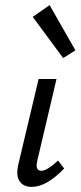

<svg xmlns="http://www.w3.org/2000/svg" viewBox="-20 -725 315 751"><path d="M227 -498 108 -659 174 -705 275 -528ZM104 6Q72 6 57 -15.5Q42 -37 51 -79L131 -416H201L126 -97Q116 -57 142 -57Q164 -57 207 -97L231 -66Q162 6 104 6Z"/></svg>

Font: EauTestInfant Medium
Style: Italic
Weight: 500
Italic angle: -12°
Designer: Christian Thalmann (Catharsis Fonts)
Version: Version 0.001;PS 000.001;hotconv 1.0.88;makeotf.lib2.5.64775